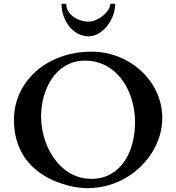

<svg xmlns="http://www.w3.org/2000/svg" viewBox="-20 -982 932 1015"><path d="M440.4 12.7Q423.3 12.7 397.7 9.8Q372.1 6.8 341.6 -1Q311 -8.8 277.8 -21.5Q244.6 -34.2 212.6 -54Q180.7 -73.7 151.9 -100.8Q123 -127.9 101.3 -163.8Q79.6 -199.7 66.7 -245.6Q53.7 -291.5 53.7 -348.6Q53.7 -399.4 67.6 -445.8Q81.5 -492.2 107.4 -532.2Q133.3 -572.3 170.2 -605Q207 -637.7 252.4 -660.6Q297.9 -683.6 351.1 -696.3Q404.3 -709 462.9 -709Q513.7 -709 561.3 -696.5Q608.9 -684.1 650.4 -661.4Q691.9 -638.7 726.3 -606.9Q760.7 -575.2 785.6 -536.1Q810.5 -497.1 824.2 -451.9Q837.9 -406.7 837.9 -357.9Q837.9 -312 824.7 -266.8Q811.5 -221.7 786.6 -180.4Q761.7 -139.2 726.3 -104Q690.9 -68.8 647 -42.7Q603 -16.6 550.8 -2Q498.5 12.7 440.4 12.7ZM197.3 -366.7Q197.3 -327.1 205.3 -287.6Q213.4 -248 229 -211.4Q244.6 -174.8 267.6 -142.8Q290.5 -110.8 319.8 -87.2Q349.1 -63.5 385 -50Q420.9 -36.6 462.9 -36.6Q522 -36.6 565.4 -61.8Q608.9 -86.9 637.5 -128.4Q666 -169.9 679.9 -223.9Q693.8 -277.8 693.8 -335.4Q693.8 -377.4 685.8 -417.7Q677.7 -458 662.4 -494.4Q647 -530.8 624.3 -561.3Q601.6 -591.8 572 -614.3Q542.5 -636.7 506.6 -649.2Q470.7 -661.6 428.7 -661.6Q391.1 -661.6 359.4 -649.9Q327.6 -638.2 302 -617.9Q276.4 -597.7 256.8 -569.6Q237.3 -541.5 224.1 -508.8Q210.9 -476.1 204.1 -439.7Q197.3 -403.3 197.3 -366.7ZM447.8 -790Q417.5 -790 391.4 -804.4Q365.2 -818.8 346.2 -842.5Q327.1 -866.2 316.2 -897.2Q305.2 -928.2 305.2 -961.9H330.1Q330.1 -939.9 340.8 -922.6Q351.6 -905.3 368.4 -893.1Q385.3 -880.9 406.2 -874.3Q427.2 -867.7 447.8 -867.7Q468.3 -867.7 488.8 -877Q509.3 -886.2 525.9 -900.1Q542.5 -914.1 552.7 -930.7Q563 -947.3 563 -961.9H588.9Q588.9 -931.2 577.6 -900.4Q566.4 -869.6 546.9 -845.2Q527.3 -820.8 501.7 -805.4Q476.1 -790 447.8 -790Z"/></svg>

Font: Cardo
Style: Bold
Weight: 700
Designer: David J. Perry
Foundry: David J. Perry
Version: Version 1.0011